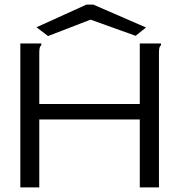

<svg xmlns="http://www.w3.org/2000/svg" viewBox="-20 -811 790 831"><path d="M68 -623H159V-616Q153 -610 151.5 -603Q150 -596 150 -579V-361H585V-623H677V-616Q671 -610 669.5 -603Q668 -596 668 -579V0H585V-294H150V0H68ZM188 -655 138 -693 354 -791H384L612 -692L567 -656L372 -726Z"/></svg>

Font: Inconsolata ExtraExpanded
Style: Regular
Weight: 400
Width: 8
Monospace: yes
Designer: Raph Levien, Cyreal, Brenton Simpson
Foundry: Raph Levien, Cyreal, Google
Version: Version 3.001; ttfautohint (v1.8.2.53-6de2)